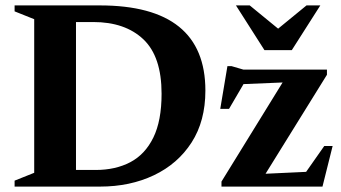

<svg xmlns="http://www.w3.org/2000/svg" viewBox="-20 -690 1260 710"><path d="M34 0V-22L106.5 -51V-619L34 -648V-670H349Q739.5 -670 739.5 -355Q739.5 -242.5 688.5 -163.2Q637.5 -84 549.2 -42Q461 0 350 0ZM577.5 -343.5Q577.5 -481 510 -544.8Q442.5 -608.5 325 -608.5H261V-61.5H334Q407 -61.5 461.8 -90.2Q516.5 -119 547 -181.2Q577.5 -243.5 577.5 -343.5ZM799 0V-18.5L1025 -385L880.5 -379L827 -287.5H794.5L821 -445.5H836L880.5 -432.5H1189V-413.5L962 -47.5L1112 -54.5L1179 -150H1210L1172.5 0ZM1164.5 -670 1059 -504.5H958L852.5 -670H903.5L1008.5 -584L1113.5 -670Z"/></svg>

Font: Newsreader Text
Style: Bold
Weight: 700
Designer: Hugues Gentile
Foundry: Production Type
Version: Version 1.001